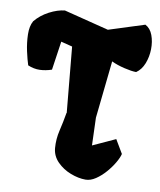

<svg xmlns="http://www.w3.org/2000/svg" viewBox="-102 -824 753 903"><g transform="rotate(10 274.0 -372.5)"><path d="M514.6 -529.3Q493.2 -529.3 457.3 -537.8Q421.4 -546.4 395 -559.1L365.7 -285.2L370.1 -153.3L477.5 -202.6L515.6 -138.2Q511.7 -121.1 497.3 -96.2Q482.9 -71.3 461.7 -46.9Q440.4 -22.5 416 -6.1Q391.6 10.3 367.7 10.3Q333.5 10.3 296.1 -4.2Q258.8 -18.6 231.7 -45.9Q204.6 -73.2 201.2 -110.8Q197.8 -153.8 207.8 -195.6Q217.8 -237.3 225.6 -283.2H226.6L197.3 -595.2L143.1 -608.9L123 -471.7Q94.2 -461.9 66.2 -460.9Q38.1 -460 9.3 -472.2Q1 -497.6 -7.6 -536.6Q-16.1 -575.7 -17.1 -615.2Q-18.1 -654.8 -3.9 -680.2Q22 -711.9 61 -732.4Q100.1 -752.9 134.8 -756.3L349.1 -702.1L519 -756.3Q543.5 -743.7 554.7 -713.4Q565.9 -683.1 565.2 -646.7Q564.5 -610.4 551.8 -578.1Q539.1 -545.9 514.6 -529.3Z"/></g></svg>

Font: Fruktur
Style: Regular
Weight: 400
Designer: Viktoriya Grabowska, Eben Sorkin
Foundry: Viktoriya Grabowska
Version: Version 1.008; ttfautohint (v1.8.4.7-5d5b)